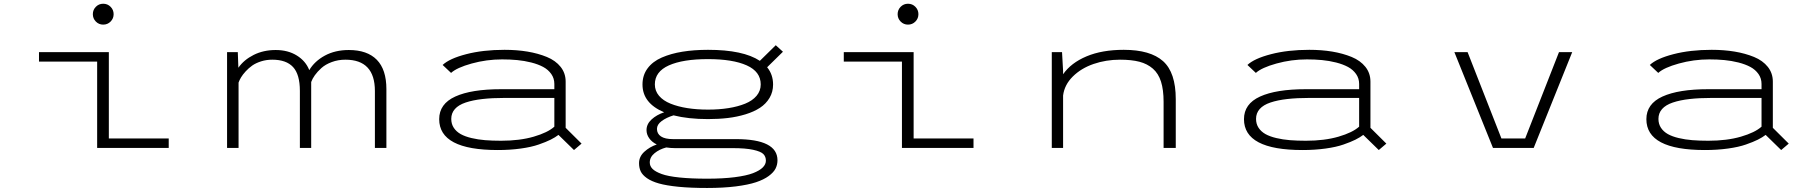

<svg xmlns="http://www.w3.org/2000/svg" viewBox="-20 -772 9490 1002"><path d="M518.5 -643.5Q496 -643.5 480.2 -659.5Q464.5 -675.5 464.5 -698Q464.5 -720.5 480.2 -736.5Q496 -752.5 518.5 -752.5Q541.5 -752.5 557.2 -736.5Q573 -720.5 573 -698Q573 -675.5 557.2 -659.5Q541.5 -643.5 518.5 -643.5ZM548 -49.5H860.5V0H487V-450.5H183.5V-500H548Z M1165 0V-500H1221L1224 -418.5Q1253 -460 1304 -485.5Q1355 -511 1418.5 -511Q1483 -511 1529.2 -482.2Q1575.5 -453.5 1594 -406Q1621.5 -452.5 1675.2 -481.8Q1729 -511 1800.5 -511Q1896.5 -511 1946.5 -460Q1996.5 -409 1996.5 -307V0H1936.5V-297Q1936.5 -460.5 1782.5 -460.5Q1744.5 -460.5 1711.5 -448.2Q1678.5 -436 1657.2 -416.8Q1636 -397.5 1623 -379.2Q1610 -361 1604 -344V0H1545V-297.5Q1545 -383.5 1509.5 -422Q1474 -460.5 1401 -460.5Q1370 -460.5 1342.5 -451.8Q1315 -443 1296.2 -429.8Q1277.5 -416.5 1262 -399.5Q1246.5 -382.5 1238 -368.2Q1229.5 -354 1225 -341V0Z M2613 -512Q2677 -512 2732.5 -502.8Q2788 -493.5 2833.8 -474.8Q2879.5 -456 2905.8 -423Q2932 -390 2932 -346V-105L3015 -22.5L2975.5 11L2894.5 -68Q2877.5 -55 2853.5 -43Q2829.5 -31 2791.5 -17.8Q2753.5 -4.5 2697.8 3.2Q2642 11 2577.5 11Q2272 11 2272 -150Q2272 -230 2356 -268.2Q2440 -306.5 2595 -306.5H2873V-334Q2873 -363 2857 -385.8Q2841 -408.5 2815 -422.5Q2789 -436.5 2752.8 -445.8Q2716.5 -455 2679.2 -458.5Q2642 -462 2600.5 -462Q2519 -462 2441.5 -440.5Q2364 -419 2334 -391.5L2290 -433Q2325.5 -466.5 2413 -489.2Q2500.5 -512 2613 -512ZM2595 -37.5Q2692.5 -37.5 2765.5 -58.8Q2838.5 -80 2873 -111V-261H2615.5Q2548 -261 2497.8 -255.2Q2447.5 -249.5 2410.2 -237Q2373 -224.5 2354 -203Q2335 -181.5 2335 -151.5Q2335 -125 2348.2 -105Q2361.5 -85 2384.2 -72.2Q2407 -59.5 2440.8 -51.5Q2474.5 -43.5 2511.8 -40.5Q2549 -37.5 2595 -37.5Z M3675 -150.5Q3571.5 -150.5 3495 -170Q3457.5 -158.5 3433 -140.2Q3408.5 -122 3408.5 -99.5Q3408.5 -74 3429.5 -60Q3450.5 -46 3492 -46H3820Q4037.5 -46 4037.5 64.5Q4037.5 87.5 4027.5 107.5Q4017.5 127.5 3991.8 146.5Q3966 165.5 3925.5 179Q3885 192.5 3819.8 200.8Q3754.5 209 3670 209Q3584.5 209 3521.2 202.8Q3458 196.5 3419 185.5Q3380 174.5 3356.2 157.8Q3332.5 141 3323.8 122.5Q3315 104 3315 79.5Q3315 45 3342.8 19.8Q3370.5 -5.5 3407.5 -18Q3381.5 -31 3367.8 -50.8Q3354 -70.5 3354 -93Q3354 -124.5 3380.5 -148.8Q3407 -173 3446 -186Q3333 -233.5 3333 -331Q3333 -379.5 3359.5 -415.2Q3386 -451 3433.8 -471.8Q3481.5 -492.5 3541.5 -502.2Q3601.5 -512 3675 -512Q3858.5 -512 3945.5 -454.5L4028.5 -536L4066 -502L3983.5 -421Q4014.5 -383 4014.5 -331Q4014.5 -292 3996 -261Q3977.5 -230 3946.2 -209.5Q3915 -189 3871 -175.5Q3827 -162 3778.5 -156.2Q3730 -150.5 3675 -150.5ZM3675 -200Q3733 -200 3781.8 -207.8Q3830.5 -215.5 3868.8 -231Q3907 -246.5 3928.5 -272.2Q3950 -298 3950 -331.5Q3950 -398 3877 -430.8Q3804 -463.5 3675 -463.5Q3544 -463.5 3470.8 -430.8Q3397.5 -398 3397.5 -331.5Q3397.5 -298 3419.2 -272.2Q3441 -246.5 3479.5 -231Q3518 -215.5 3567.2 -207.8Q3616.5 -200 3675 -200ZM3371 76Q3371 95 3385.5 109.5Q3400 124 3432.8 136Q3465.5 148 3525.5 154.2Q3585.5 160.5 3670.5 160.5Q3752.5 160.5 3813.8 152.8Q3875 145 3909.5 131.8Q3944 118.5 3960.5 102Q3977 85.5 3977 66.5Q3977 45.5 3963.8 32Q3950.5 18.5 3910.8 9.8Q3871 1 3802.5 1H3501.5Q3480.5 1 3457 -2.5Q3421 7 3396 27.5Q3371 48 3371 76Z M4718.5 -643.5Q4696 -643.5 4680.2 -659.5Q4664.5 -675.5 4664.5 -698Q4664.5 -720.5 4680.2 -736.5Q4696 -752.5 4718.5 -752.5Q4741.5 -752.5 4757.2 -736.5Q4773 -720.5 4773 -698Q4773 -675.5 4757.2 -659.5Q4741.5 -643.5 4718.5 -643.5ZM4748 -49.5H5060.5V0H4687V-450.5H4383.5V-500H4748Z M5469 0V-500H5522.5L5528 -402V-384.5Q5569.5 -444 5650.5 -478Q5731.5 -512 5844.5 -512Q5983.5 -512 6049.8 -452.8Q6116 -393.5 6116 -254.5V0H6052.5V-240.5Q6052.5 -303.5 6039 -346Q6025.5 -388.5 5996.5 -413.8Q5967.5 -439 5926.2 -449.8Q5885 -460.5 5825 -460.5Q5752 -460.5 5687.2 -438.2Q5622.5 -416 5578.8 -372.8Q5535 -329.5 5528 -273.5V0Z M6813 -512Q6877 -512 6932.5 -502.8Q6988 -493.5 7033.8 -474.8Q7079.5 -456 7105.8 -423Q7132 -390 7132 -346V-105L7215 -22.5L7175.5 11L7094.5 -68Q7077.5 -55 7053.5 -43Q7029.5 -31 6991.5 -17.8Q6953.5 -4.5 6897.8 3.2Q6842 11 6777.5 11Q6472 11 6472 -150Q6472 -230 6556 -268.2Q6640 -306.5 6795 -306.5H7073V-334Q7073 -363 7057 -385.8Q7041 -408.5 7015 -422.5Q6989 -436.5 6952.8 -445.8Q6916.5 -455 6879.2 -458.5Q6842 -462 6800.5 -462Q6719 -462 6641.5 -440.5Q6564 -419 6534 -391.5L6490 -433Q6525.5 -466.5 6613 -489.2Q6700.5 -512 6813 -512ZM6795 -37.5Q6892.5 -37.5 6965.5 -58.8Q7038.5 -80 7073 -111V-261H6815.5Q6748 -261 6697.8 -255.2Q6647.5 -249.5 6610.2 -237Q6573 -224.5 6554 -203Q6535 -181.5 6535 -151.5Q6535 -125 6548.2 -105Q6561.5 -85 6584.2 -72.2Q6607 -59.5 6640.8 -51.5Q6674.5 -43.5 6711.8 -40.5Q6749 -37.5 6795 -37.5Z M8116 -500H8185L7984 0H7771.5L7570 -500H7639L7815.5 -49.5H7939.5Z M8913 -512Q8977 -512 9032.5 -502.8Q9088 -493.5 9133.8 -474.8Q9179.5 -456 9205.8 -423Q9232 -390 9232 -346V-105L9315 -22.5L9275.5 11L9194.5 -68Q9177.5 -55 9153.5 -43Q9129.5 -31 9091.5 -17.8Q9053.5 -4.5 8997.8 3.2Q8942 11 8877.5 11Q8572 11 8572 -150Q8572 -230 8656 -268.2Q8740 -306.5 8895 -306.5H9173V-334Q9173 -363 9157 -385.8Q9141 -408.5 9115 -422.5Q9089 -436.5 9052.8 -445.8Q9016.5 -455 8979.2 -458.5Q8942 -462 8900.5 -462Q8819 -462 8741.5 -440.5Q8664 -419 8634 -391.5L8590 -433Q8625.5 -466.5 8713 -489.2Q8800.5 -512 8913 -512ZM8895 -37.5Q8992.5 -37.5 9065.5 -58.8Q9138.5 -80 9173 -111V-261H8915.5Q8848 -261 8797.8 -255.2Q8747.5 -249.5 8710.2 -237Q8673 -224.5 8654 -203Q8635 -181.5 8635 -151.5Q8635 -125 8648.2 -105Q8661.5 -85 8684.2 -72.2Q8707 -59.5 8740.8 -51.5Q8774.5 -43.5 8811.8 -40.5Q8849 -37.5 8895 -37.5Z"/></svg>

Font: League Mono Extended UltraLight
Style: Regular
Weight: 200
Width: 9
Designer: Tyler Finck
Foundry: The League of Moveable Type / Tyler Finck
Version: Version 2.210